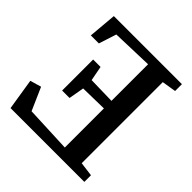

<svg xmlns="http://www.w3.org/2000/svg" viewBox="-198 -888 1033 1033"><g transform="rotate(45 319.0 -371.5)"><path d="M520 -61 601 -50.5V0H39.5L11 -179L74.5 -197.5L131.5 -68L396 -56.5V-354L241 -351L225.5 -263H169V-499H225.5L241.5 -415L396 -411.5V-690L162 -682.5L129.5 -582H68.5L82.5 -743H600.5V-691L520 -678Z"/></g></svg>

Font: Merriweather 28pt SemiBold
Style: Regular
Weight: 600
Version: Version 2.100